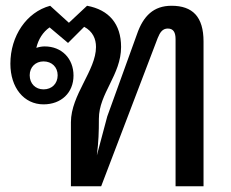

<svg xmlns="http://www.w3.org/2000/svg" viewBox="-20 -646 803 666"><path d="M226 -222V0H331L527 -514C535 -534 544 -547 562 -547C582 -547 589 -533 589 -510V0H686V-502C686 -588 648 -626 575 -626C513 -626 477 -591 455 -527L352 -242L316 -107C322 -156 323 -188 323 -234C323 -322 400 -386 400 -483C400 -563 358 -612 282 -626L219 -567L154 -626C72 -604 16 -521 16 -425C16 -342 63 -284 131 -284C192 -284 235 -324 235 -384C235 -443 194 -485 135 -485C125 -485 115 -483 106 -480C113 -510 129 -535 152 -551L216 -497L272 -553C302 -537 313 -511 313 -483C313 -402 226 -317 226 -222ZM83 -385C83 -413 103 -433 131 -433C160 -433 180 -413 180 -385C180 -356 160 -336 131 -336C103 -336 83 -356 83 -385Z"/></svg>

Font: TPK Tissa Web Medium
Style: Regular
Weight: 500
Designer: Jacques Le Bailly, Suppakit Chalermlarp | Katatrad Co.,Ltd.
Foundry: Jacques Le Bailly, Cadson Demak Co.,Ltd.
Version: Version 5.000;Glyphs 3.1.2 (3151)